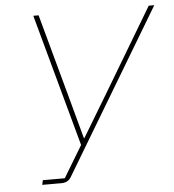

<svg xmlns="http://www.w3.org/2000/svg" viewBox="-51 -745 719 792"><g transform="rotate(-5 308.5 -349.0)"><path d="M92 0 96 -19H187L266 -150L116 -698H138L229 -365L280 -177H282L388 -353L594 -698H617L212 -22Q199 0 172 0Z"/></g></svg>

Font: IBM Plex Sans Thin
Style: Italic
Weight: 100
Italic angle: -11.31°
Designer: Mike Abbink, Paul van der Laan, Pieter van Rosmalen
Foundry: Bold Monday
Version: Version 3.0